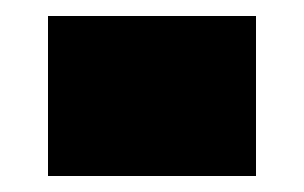

<svg xmlns="http://www.w3.org/2000/svg" viewBox="-20 -440 380 240"><path d="M40 -220V-420H300V-220Z"/></svg>

Font: Tektur Black
Style: Regular
Weight: 900
Designer: Adam Jagosz
Foundry: Adam Jagosz
Version: Version 1.005;gftools[0.9.30]